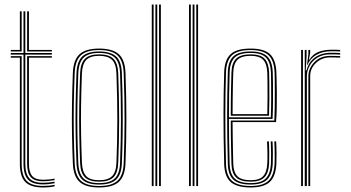

<svg xmlns="http://www.w3.org/2000/svg" viewBox="-20 -820 1546 846"><path d="M169.5 -7.5Q123.5 -7.5 103.5 -28.8Q83.5 -50 83.5 -99V-579.5H27.5V-586.5H83.5V-770H91.5V-586.5H208.5V-579.5H91.5V-99Q91.5 -53.8 109.6 -34.1Q127.8 -14.5 169.5 -14.5Q181.5 -14.5 194.2 -15.8Q207 -17 220.5 -19.5V-12.5Q208.8 -10.2 195.5 -8.9Q182.2 -7.5 169.5 -7.5ZM169.5 6Q115 6 91.2 -18.4Q67.5 -42.8 67.5 -99V-566H27.5V-572.8H75.5V-99Q75.5 -46.2 97.2 -23.5Q119 -0.8 169.5 -0.8Q182 -0.8 195.6 -2Q209.2 -3.2 220.5 -5.8V1Q200 6 169.5 6ZM169.5 -21.2Q132 -21.2 115.8 -39.4Q99.5 -57.5 99.5 -99V-572.8H208.5V-566H107.5V-99Q107.5 -61 121.9 -44.5Q136.2 -28 169.5 -28Q177.5 -28 191 -28.9Q204.5 -29.8 220.5 -33V-26.2Q206 -23.8 192.9 -22.5Q179.8 -21.2 169.5 -21.2ZM27.5 -593.2V-600H67.5V-770H75.5V-593.2ZM99.5 -593.2V-770H107.5V-600H208.5V-593.2Z M417 6Q357.2 6 330.2 -18.9Q303.2 -43.8 301 -101Q298.2 -169.5 297.2 -232Q296.2 -294.5 297.2 -359Q298.2 -423.5 301 -498Q303.2 -556 330.4 -581Q357.5 -606 417 -606Q475.2 -606 503 -581.6Q530.8 -557.2 533 -498Q537 -387.2 536.9 -293.5Q536.8 -199.8 533 -101Q530.8 -43.8 503.8 -18.9Q476.8 6 417 6ZM417 -0.5Q472.8 -0.5 497.9 -23.9Q523 -47.2 525 -101.2Q528.8 -200 528.9 -293.6Q529 -387.2 525 -497.8Q523 -552.2 497.9 -575.9Q472.8 -599.5 417 -599.5Q361.2 -599.5 336.1 -575.9Q311 -552.2 309 -497.8Q306.2 -424 305.2 -359.5Q304.2 -295 305.2 -232.4Q306.2 -169.8 309 -101.2Q311 -47.8 336 -24.1Q361 -0.5 417 -0.5ZM417 -6.8Q364.8 -6.8 341.9 -29.1Q319 -51.5 317 -101.5Q314.2 -170.2 313.2 -232.4Q312.2 -294.5 313.2 -358.8Q314.2 -423 317 -497.5Q319 -548.2 342 -570.8Q365 -593.2 417 -593.2Q466.5 -593.2 490.9 -571.9Q515.2 -550.5 517 -497.2Q519.8 -421 520.5 -353.5Q521.2 -286 520.4 -223.9Q519.5 -161.8 517 -101.8Q515.2 -50.8 491.9 -28.8Q468.5 -6.8 417 -6.8ZM417 -13.2Q464.5 -13.2 485.9 -33.9Q507.2 -54.5 509 -102Q512.8 -201.5 512.9 -294.1Q513 -386.8 509 -497Q507.2 -546.2 485.2 -566.5Q463.2 -586.8 417 -586.8Q369.8 -586.8 348.4 -566Q327 -545.2 325 -497.2Q322.2 -423.2 321.2 -358.9Q320.2 -294.5 321.2 -232.1Q322.2 -169.8 325 -102Q327 -54.5 348.2 -33.9Q369.5 -13.2 417 -13.2ZM417 -19.5Q373.8 -19.5 354.2 -38.8Q334.8 -58 333 -102.2Q330.5 -164 329.4 -224.5Q328.2 -285 329.1 -351.5Q330 -418 333 -497.2Q334.8 -541.8 354.4 -561.1Q374 -580.5 417 -580.5Q460.2 -580.5 479.8 -561Q499.2 -541.5 501 -496.8Q505 -386.2 505 -294.2Q505 -202.2 501 -102.2Q499.2 -58 479.8 -38.8Q460.2 -19.5 417 -19.5ZM417 -26Q455.8 -26 473.6 -43.6Q491.5 -61.2 493 -102.5Q496.8 -197.5 497 -289.6Q497.2 -381.8 493 -496.5Q491.5 -539.8 472.9 -556.9Q454.2 -574 417 -574Q377.8 -574 360.2 -556Q342.8 -538 341 -497Q338 -417 337.1 -350.6Q336.2 -284.2 337.4 -224.2Q338.5 -164.2 341 -102.5Q342.8 -62.8 359.6 -44.4Q376.5 -26 417 -26Z M680.8 0V-800H688.8V0ZM648.8 0V-800H656.8V0ZM664.8 0V-800H672.8V0Z M844.8 0V-800H852.8V0ZM812.8 0V-800H820.8V0ZM828.8 0V-800H836.8V0Z M1084.8 6Q1023.8 6 996.5 -18.1Q969.2 -42.2 967.8 -98Q966 -161.2 965.4 -215.1Q964.8 -269 964.8 -317Q964.8 -365 965.6 -410.1Q966.5 -455.2 967.8 -501Q969.2 -556.2 995.9 -581.1Q1022.5 -606 1084.8 -606Q1143 -606 1169.1 -581.9Q1195.2 -557.8 1197.8 -502Q1198 -493.5 1198.8 -469Q1199.5 -444.5 1199.8 -411.5Q1200 -378.5 1199.4 -344.2Q1198.8 -310 1196.2 -282H1004.8Q1005 -251.8 1005.4 -222.4Q1005.8 -193 1006.4 -162.6Q1007 -132.2 1007.8 -99Q1009 -60.2 1026.5 -43.1Q1044 -26 1084.8 -26Q1122.5 -26 1139.1 -43.5Q1155.8 -61 1157.8 -100Q1158.8 -119 1158.4 -148.6Q1158 -178.2 1156.8 -197H1164.8Q1166.2 -173.2 1166.4 -144Q1166.5 -114.8 1165.8 -99.5Q1163.5 -56.8 1144.6 -38.1Q1125.8 -19.5 1084.8 -19.5Q1040.2 -19.5 1020.6 -38Q1001 -56.5 999.8 -98.8Q998.8 -137 998.1 -168.9Q997.5 -200.8 997.2 -230Q997 -259.2 996.8 -289H1188.8Q1190 -314.5 1190.5 -347.6Q1191 -380.8 1190.9 -413Q1190.8 -445.2 1190.5 -469.5Q1190.2 -493.8 1189.8 -501.8Q1187.5 -554.8 1162.8 -577.1Q1138 -599.5 1084.8 -599.5Q1026 -599.5 1001.6 -575.9Q977.2 -552.2 975.8 -500.8Q974.5 -455 973.6 -409.8Q972.8 -364.5 972.8 -316.6Q972.8 -268.8 973.4 -215Q974 -161.2 975.8 -98.2Q977 -46 1002.4 -23.2Q1027.8 -0.5 1084.8 -0.5Q1138.2 -0.5 1162.6 -23.2Q1187 -46 1189.8 -98.5Q1190.2 -107.2 1190.4 -124.9Q1190.5 -142.5 1190.1 -162.2Q1189.8 -182 1188.8 -197H1196.8Q1198.2 -174.8 1198.4 -144.2Q1198.5 -113.8 1197.8 -98Q1194.8 -42.2 1168.5 -18.1Q1142.2 6 1084.8 6ZM1084.8 -6.8Q1032 -6.8 1008.5 -28.1Q985 -49.5 983.8 -98.5Q982 -162 981.4 -215.9Q980.8 -269.8 980.8 -317.4Q980.8 -365 981.6 -409.9Q982.5 -454.8 983.8 -500.5Q985 -549.5 1008.1 -571.4Q1031.2 -593.2 1084.8 -593.2Q1134.8 -593.2 1157.2 -571.9Q1179.8 -550.5 1181.8 -501.2Q1182.2 -490.8 1182.8 -455.5Q1183.2 -420.2 1183 -376.5Q1182.8 -332.8 1181 -296H988.8Q988.8 -253.2 989.5 -203.2Q990.2 -153.2 991.8 -98.8Q993 -53 1014.6 -33.1Q1036.2 -13.2 1084.8 -13.2Q1130 -13.2 1150.6 -33.2Q1171.2 -53.2 1173.8 -99.2Q1174.5 -112.8 1174.4 -143.2Q1174.2 -173.8 1172.8 -197H1180.8Q1182.2 -174.5 1182.4 -143.6Q1182.5 -112.8 1181.8 -98.8Q1179.2 -49.5 1156.6 -28.1Q1134 -6.8 1084.8 -6.8ZM988.8 -303H1173.2Q1174.8 -342.8 1174.9 -384.4Q1175 -426 1174.6 -458.1Q1174.2 -490.2 1173.8 -501Q1171.8 -546.5 1151.5 -566.6Q1131.2 -586.8 1084.8 -586.8Q1034 -586.8 1013.5 -565.8Q993 -544.8 991.8 -500.2Q990.2 -449.8 989.5 -400.8Q988.8 -351.8 988.8 -303ZM996.8 -310Q996.8 -342.5 997.1 -372.5Q997.5 -402.5 998.1 -433.6Q998.8 -464.8 999.8 -500.2Q1001 -543.2 1020.8 -561.9Q1040.5 -580.5 1084.8 -580.5Q1128 -580.5 1146 -561.1Q1164 -541.8 1165.8 -500.8Q1166.2 -488.5 1166.6 -457.2Q1167 -426 1166.9 -386.6Q1166.8 -347.2 1165.5 -310ZM1004.8 -317H1157.8Q1158.8 -354.8 1158.9 -392.6Q1159 -430.5 1158.6 -459.8Q1158.2 -489 1157.8 -500.2Q1156 -539.8 1139.1 -556.9Q1122.2 -574 1084.8 -574Q1044.2 -574 1026.6 -556.8Q1009 -539.5 1007.8 -500Q1006.8 -466 1006.1 -435.4Q1005.5 -404.8 1005.2 -375.8Q1005 -346.8 1004.8 -317Z M1322.8 0V-600H1330.8V-571.5L1327.2 -510.2H1330.8Q1339.2 -546 1367.8 -566.8Q1396.2 -587.5 1439 -587.5Q1450.2 -587.5 1460.4 -587.2Q1470.5 -587 1478.8 -586.5V-579.5Q1468.5 -580 1457.8 -580.2Q1447 -580.5 1435.5 -580.5Q1402.5 -580.5 1379.5 -566.5Q1356.5 -552.5 1344.4 -530.5Q1332.2 -508.5 1332.2 -484.5V0ZM1306.8 0V-600H1314.8V0ZM1338.8 0V-484.5Q1338.8 -518.5 1365.1 -546.1Q1391.5 -573.8 1435.2 -573.8Q1445.5 -573.8 1456.8 -573.5Q1468 -573.2 1478.8 -572.8V-566Q1466.8 -566.5 1456 -566.8Q1445.2 -567 1435 -567Q1398 -567 1372.4 -542.9Q1346.8 -518.8 1346.8 -484.5V0ZM1332.8 -533.8 1338.8 -580.5V-600H1346.8V-587.2L1341 -556.5H1342.8Q1359 -582.8 1385 -591.9Q1411 -601 1442 -601Q1450.8 -601 1459.8 -600.8Q1468.8 -600.5 1478.8 -600V-593.2Q1467.8 -593.8 1458.4 -594Q1449 -594.2 1440 -594.2Q1401.5 -594.2 1374.2 -578.5Q1347 -562.8 1334.5 -533.8Z"/></svg>

Font: Big Shoulders Inline Text Thin Thin
Style: Regular
Weight: 250
Version: Version 2.002